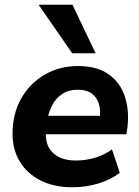

<svg xmlns="http://www.w3.org/2000/svg" viewBox="-20 -780 589 811"><path d="M286 11Q209 11 152 -17.5Q95 -46 64 -97Q33 -148 33 -215Q33 -299 69 -363Q105 -427 167.5 -464Q230 -501 309 -501Q391 -501 440 -465.5Q489 -430 508 -370.5Q527 -311 518 -239L514 -213H155L166 -291H417L401 -277Q406 -313 398 -340.5Q390 -368 368 -384.5Q346 -401 308 -401Q270 -401 243.5 -383.5Q217 -366 202 -338.5Q187 -311 181 -278L176 -243Q169 -199 181.5 -167.5Q194 -136 224.5 -119Q255 -102 301 -102Q343 -102 382.5 -114Q422 -126 453 -149L486 -50Q450 -22 397 -5.5Q344 11 286 11ZM285 -555 143 -760H286L384 -555Z"/></svg>

Font: Nunito Sans 12pt ExtraBold
Style: Italic
Weight: 800
Italic angle: -9°
Designer: Vernon Adams
Foundry: Vernon Adams
Version: Version 3.101;gftools[0.9.27]